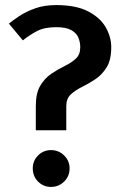

<svg xmlns="http://www.w3.org/2000/svg" viewBox="-20 -728 488 756"><path d="M70 -569 15 -635Q31 -648 56.5 -665Q82 -682 118 -695Q154 -708 201 -708Q279 -708 326.5 -683.5Q374 -659 396 -621Q418 -583 418 -542Q418 -492 400 -463Q382 -434 356 -416.5Q330 -399 303.5 -386Q277 -373 259 -356.5Q241 -340 241 -310V-215H121V-310Q121 -361 138.5 -390.5Q156 -420 182 -437.5Q208 -455 234.5 -468Q261 -481 278.5 -497Q296 -513 296 -542Q296 -562 288.5 -580Q281 -598 260.5 -609.5Q240 -621 201 -621Q155 -621 125.5 -605.5Q96 -590 70 -569ZM181 8Q151 8 130 -13Q109 -34 109 -65Q109 -95 130 -116Q151 -137 181 -137Q211 -137 232.5 -116Q254 -95 254 -65Q254 -34 232.5 -13Q211 8 181 8Z"/></svg>

Font: Epunda Sans SemiBold
Style: Regular
Weight: 600
Designer: Simon Atzbach
Foundry: typofactur
Version: Version 2.204; ttfautohint (v1.8.4.7-5d5b)